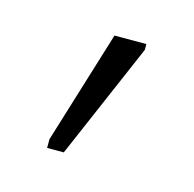

<svg xmlns="http://www.w3.org/2000/svg" viewBox="-43 -818 259 256"><g transform="rotate(15 86.0 -690.0)"><path d="M40 -606H63L132 -766V-774H88L40 -618Z"/></g></svg>

Font: Noto Sans ExtraCondensed ExtraLight
Style: Regular
Weight: 200
Width: 2
Designer: Monotype Design Team
Foundry: Monotype Imaging Inc.
Version: Version 2.013